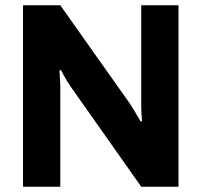

<svg xmlns="http://www.w3.org/2000/svg" viewBox="-20 -706 762 726"><path d="M67 0V-686H208L472 -313Q478 -304 487.5 -288Q497 -272 504.5 -259Q512 -246 512 -246L517 -249Q517 -249 516 -261Q515 -273 514.5 -287.5Q514 -302 514 -307V-686H655V0H514L249 -376Q234 -397 222 -419.5Q210 -442 210 -442L205 -439Q205 -439 205.5 -427.5Q206 -416 207 -402Q208 -388 208 -379V0Z"/></svg>

Font: Archivo VF Beta
Style: Regular
Weight: 400
Designer: Hector Gatti
Foundry: Omnibus-Type
Version: Version 1.002